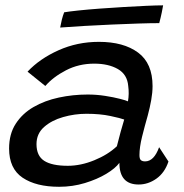

<svg xmlns="http://www.w3.org/2000/svg" viewBox="-20 -688 688 718"><path d="M201 10.5Q115 10.5 64.5 -23.5Q14 -57.5 14 -132.5Q14 -187 38.8 -225.2Q63.5 -263.5 105.5 -287.8Q147.5 -312 200 -323.2Q252.5 -334.5 308 -334.5Q341 -334.5 373 -329.5Q405 -324.5 428.2 -318.5Q451.5 -312.5 458.5 -309Q463.5 -337 459.5 -366.5Q456 -409.5 420.8 -429.8Q385.5 -450 332.5 -450Q274.5 -450 226.5 -425Q178.5 -400 149.5 -366.5L83 -420Q128.5 -468.5 198.8 -500Q269 -531.5 350 -531.5Q442 -531.5 496.2 -491.5Q550.5 -451.5 550.5 -366Q550.5 -342 545.5 -313.8Q540.5 -285.5 532.5 -256Q521 -216 511.2 -176.5Q501.5 -137 501.5 -108Q501.5 -93.5 507 -89Q512.5 -84.5 522.5 -84.5Q556 -84.5 575 -137.5L610 -84Q596 -42 565 -20Q534 2 498.5 2Q426.5 2 426.5 -79Q411.5 -58.5 377.5 -38Q343.5 -17.5 297.5 -3.5Q251.5 10.5 201 10.5ZM233.5 -68Q282 -68 332.8 -88.8Q383.5 -109.5 417 -141Q432 -200.5 444.5 -241Q431.5 -246 393 -254.2Q354.5 -262.5 303 -262.5Q259 -262.5 216 -250.2Q173 -238 144.8 -213Q116.5 -188 116.5 -149Q116.5 -105 145.5 -86.5Q174.5 -68 233.5 -68ZM575.5 -601.5Q543.5 -601.5 497.2 -600Q451 -598.5 398.8 -596.2Q346.5 -594 296 -591Q245.5 -588 205 -585Q207.5 -599 211.2 -614.2Q215 -629.5 220 -642Q238 -645 273.2 -648.8Q308.5 -652.5 352.8 -655.8Q397 -659 442.5 -661.8Q488 -664.5 527 -666.2Q566 -668 590 -668Q589 -661 585 -641.5Q581 -622 575.5 -601.5Z"/></svg>

Font: Grandstander
Style: Italic
Weight: 400
Italic angle: -15°
Designer: Tyler Finck
Foundry: Etcetera Type Co
Version: Version 1.200; ttfautohint (v1.8.3)